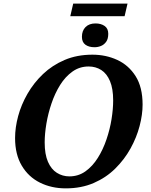

<svg xmlns="http://www.w3.org/2000/svg" viewBox="-20 -1026 832 1057"><path d="M367 -937 383 -1006H682L666 -937ZM500.4 -766Q469 -766 450 -780Q431 -794 431 -823.3Q431 -857.2 451 -877.1Q471.1 -897 505.6 -897Q536 -897 556 -883Q576 -869 576 -840Q576 -812 564.5 -796Q553 -780 536 -773Q519 -766 500.4 -766ZM342.3 11Q263.4 11 200 -20.5Q136.6 -52 99.8 -114Q63 -176 63 -266Q63 -324 80 -387Q97 -450 131.5 -510Q166 -570 217 -618.5Q268 -667 336 -696Q404 -725 488.9 -725Q563 -725 625.7 -696Q688.5 -667 726.7 -606.5Q765 -546 765 -450Q765 -395 748.5 -332Q732 -269 698.5 -208.5Q665 -148 614.5 -98Q564 -48 495.8 -18.5Q427.6 11 342.3 11ZM362 -55Q411.7 -55 450.8 -83Q489.8 -111 518.5 -156.8Q547.3 -202.7 566.1 -258.2Q585 -313.7 594 -369.7Q603 -425.7 603 -473Q603 -538 585.5 -579.5Q568 -621 537.5 -640.5Q507 -660 467.7 -660Q418.2 -660 378.9 -632Q339.6 -604 311 -558.2Q282.4 -512.3 263.6 -456.8Q244.8 -401.3 235.4 -345.3Q226 -289.3 226 -242Q226 -176.6 244 -135.3Q262 -94 293.2 -74.5Q324.4 -55 362 -55Z"/></svg>

Font: Noto Serif
Style: Italic
Weight: 400
Italic angle: -12°
Designer: Monotype Design Team
Foundry: Monotype Imaging Inc.
Version: Version 2.013